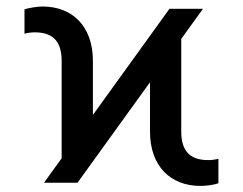

<svg xmlns="http://www.w3.org/2000/svg" viewBox="-20 -573 762 602"><path d="M117.9 0H223L450.3 -315V-160.5C450.3 -51.1 515.6 9.9 608 9.9C625 9.9 650.6 7.1 664.8 1.4V-75.3C654.8 -72.4 642 -71 633.5 -71C581 -71 548.3 -93.8 548.3 -160.5V-451L616.5 -545.5H511.4L271.3 -212.7V-382.1C271.3 -491.5 206 -552.6 113.6 -552.6C96.6 -552.6 72.4 -548.3 56.8 -544V-467.3C66.8 -470.2 79.5 -471.6 88.1 -471.6C140.6 -471.6 173.3 -448.9 173.3 -382.1V-76.7Z"/></svg>

Font: Karasuma Gothic
Style: Regular
Weight: 400
Designer: Rasmus Andersson, Ryoko Nishizuka
Foundry: Genbu
Version: Version 1.00